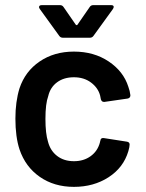

<svg xmlns="http://www.w3.org/2000/svg" viewBox="-20 -720 568 748"><path d="M56 -138Q40 -187 40 -258Q40 -324 56 -376Q78 -442 134.5 -480.5Q191 -519 268 -519Q346 -519 403.5 -480.5Q461 -442 480 -382Q486 -366 488 -349Q488 -338 477 -336L387 -323H385Q376 -323 373 -333L370 -348Q362 -378 334.5 -398.5Q307 -419 268 -419Q229 -419 202.5 -399.5Q176 -380 168 -346Q157 -316 157 -257Q157 -200 167 -168Q176 -133 202.5 -112.5Q229 -92 268 -92Q306 -92 333 -111.5Q360 -131 369 -164Q370 -166 370 -169Q371 -170 371 -172Q372 -184 385 -182L475 -168Q485 -166 485 -157Q485 -148 480 -131Q461 -67 403 -29.5Q345 8 268 8Q191 8 135 -31Q79 -70 56 -138ZM132 -692Q132 -700 143 -700H214Q223 -700 228 -692L275 -624Q277 -622 279 -622Q281 -622 282 -624L329 -692Q334 -700 343 -700H413Q423 -700 423 -693Q423 -690 420 -685L344 -580Q339 -573 330 -573H225Q216 -573 211 -580L135 -685Q132 -690 132 -692Z"/></svg>

Font: Barlow SemiBold
Style: Regular
Weight: 600
Designer: Jeremy Tribby
Foundry: Tribby Type
Version: Version 1.422